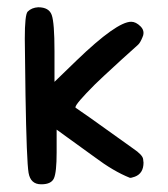

<svg xmlns="http://www.w3.org/2000/svg" viewBox="-20 -504 454 518"><path d="M54.7 -472.7Q65.4 -483.4 83 -484.4Q112.3 -484.4 119.6 -463.4Q127 -442.4 127 -366.2V-283.2L186.5 -340.8Q294.9 -445.3 334 -445.3Q346.7 -445.3 359.4 -432.6Q367.2 -424.8 367.2 -415Q367.2 -409.2 364.3 -403.3Q358.4 -388.7 352.5 -383.3Q346.7 -377.9 307.6 -342.8Q249 -289.1 236.3 -276.4Q183.6 -223.6 183.6 -214.8V-213.9L184.6 -212.9L222.7 -186.5Q329.1 -110.4 338.9 -103.5Q365.2 -85.9 366.2 -74.2Q366.2 -72.3 366.7 -69.3Q367.2 -66.4 367.2 -65.4Q367.2 -36.1 343.8 -27.3Q333 -23.4 330.1 -24.4Q286.1 -42 235.4 -80.1Q198.2 -107.4 161.1 -133.8L132.8 -154.3V-92.8Q132.8 -39.1 125.5 -22.9Q118.2 -6.8 91.8 -6.8H90.8Q62.5 -6.8 57.1 -37.6Q51.8 -68.4 48.8 -248Q46.9 -389.6 46.9 -399.4Q46.9 -464.8 54.7 -472.7Z"/></svg>

Font: sage sans
Style: Regular
Weight: 400
Version: Version 001.032